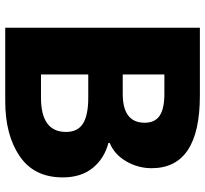

<svg xmlns="http://www.w3.org/2000/svg" viewBox="-45 -739 784 734"><g transform="rotate(90 347.0 -372.0)"><path d="M85.9 0V-744.1H345.7Q623 -744.1 623 -559.6Q623 -507.8 596.7 -462.4Q570.3 -417 526.4 -399.4V-394.5Q585.9 -378.9 622.1 -334.5Q658.2 -290 658.2 -219.7Q658.2 -110.4 577.1 -55.2Q496.1 0 367.2 0ZM264.6 -449.2H338.9Q449.2 -449.2 449.2 -533.2Q449.2 -572.3 422.4 -590.3Q395.5 -608.4 338.9 -608.4H264.6ZM264.6 -136.7H353.5Q484.4 -136.7 484.4 -232.4Q484.4 -277.3 452.1 -297.4Q419.9 -317.4 353.5 -317.4H264.6Z"/></g></svg>

Font: Gen Shin Gothic Heavy
Style: Bold
Weight: 900
Designer: [Source Han Sans]
Ryoko NISHIZUKA  (kana & ideographs); Paul D. Hunt (Latin, Greek & Cyrillic); Wenlong ZHANG  (bopomofo
Version: Version 1.002.20150607